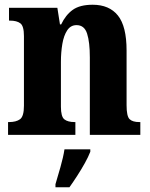

<svg xmlns="http://www.w3.org/2000/svg" viewBox="-20 -569 634 810"><path d="M14 0V-54H18Q48 -54 64.5 -66Q81 -78 81 -123V-417Q81 -459 66 -470.5Q51 -482 22 -482H18V-536H222L233 -466H238Q257 -506 287 -527.5Q317 -549 371 -549Q441 -549 477.5 -503.5Q514 -458 514 -356V-125Q514 -79 526.5 -66.5Q539 -54 568 -54H572V0H359V-327Q359 -391 347.5 -427Q336 -463 303 -463Q278 -463 263.5 -441Q249 -419 243 -383.5Q237 -348 237 -308V-119Q237 -77 251.5 -65.5Q266 -54 295 -54H298V0ZM214 208Q223 178 235 136Q247 94 252 61H361V71Q353 92 338 119Q323 146 305.5 173Q288 200 273 221H214Z"/></svg>

Font: Noto Serif Tamil Condensed ExtraBold
Style: Italic
Weight: 800
Width: 3
Italic angle: -12°
Designer: Indian Type Foundry, Tom Grace, and the Monotype Design Team
Foundry: Monotype Imaging Inc.
Version: Version 2.003; ttfautohint (v1.8.4.7-5d5b)